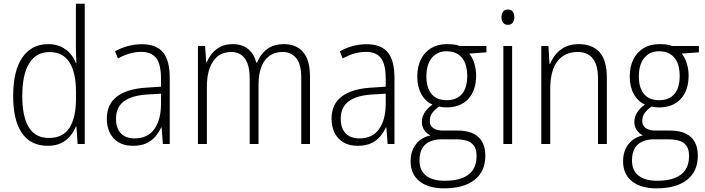

<svg xmlns="http://www.w3.org/2000/svg" viewBox="-20 -780 3817 1040"><path d="M238.8 9.8Q146.5 9.8 98.9 -59.1Q51.3 -127.9 51.3 -259.8Q51.3 -397 101.3 -469Q151.4 -541 241.7 -541Q280.8 -541 310.3 -527.1Q339.8 -513.2 360.1 -490Q380.4 -466.8 391.1 -438.5H394Q392.6 -461.4 391.8 -485.1Q391.1 -508.8 391.1 -528.8V-759.8H439V0H400.4L394 -94.7H391.1Q379.9 -66.9 360.1 -43Q340.3 -19 310.5 -4.6Q280.8 9.8 238.8 9.8ZM245.1 -32.7Q321.3 -32.7 356.4 -88.1Q391.6 -143.6 391.6 -244.1V-282.7Q391.6 -386.2 356.4 -442.1Q321.3 -498 248 -498Q175.8 -498 138.2 -437Q100.6 -376 100.6 -259.3Q100.6 -149.4 135.7 -91.1Q170.9 -32.7 245.1 -32.7Z M748.5 -540.5Q826.2 -540.5 862.8 -496.8Q899.4 -453.1 899.4 -357.9V0H862.3L855.5 -89.4H853Q839.8 -61.5 820.3 -39.1Q800.8 -16.6 771.7 -3.4Q742.7 9.8 699.7 9.8Q653.3 9.8 622.1 -9.3Q590.8 -28.3 574.7 -61.3Q558.6 -94.2 558.6 -136.7Q558.6 -215.8 613.8 -257.3Q668.9 -298.8 772 -305.2L852.1 -310.5V-352.1Q852.1 -432.6 825.9 -465.8Q799.8 -499 745.1 -499Q714.8 -499 683.8 -490.5Q652.8 -481.9 619.1 -463.4L603 -502.4Q635.3 -520 672.4 -530.3Q709.5 -540.5 748.5 -540.5ZM852.1 -272.5 776.9 -268.1Q692.9 -262.7 650.6 -230.7Q608.4 -198.7 608.4 -137.2Q608.4 -85 635 -57.6Q661.6 -30.3 709 -30.3Q780.3 -30.3 816.2 -81.1Q852.1 -131.8 852.1 -217.8Z M1518.6 -541Q1585 -541 1622.1 -497.8Q1659.2 -454.6 1659.2 -362.8V0H1611.8V-358.4Q1611.8 -432.6 1584.2 -465.6Q1556.6 -498.5 1511.2 -498.5Q1449.2 -498.5 1414.8 -452.9Q1380.4 -407.2 1380.4 -319.3V0H1332.5V-353.5Q1332.5 -406.2 1319.8 -438Q1307.1 -469.7 1284.9 -484.1Q1262.7 -498.5 1232.4 -498.5Q1189 -498.5 1159.7 -475.3Q1130.4 -452.1 1115.5 -410.2Q1100.6 -368.2 1100.6 -312V0H1052.2V-530.8H1090.8L1097.2 -442.9H1100.1Q1110.8 -468.3 1128.9 -490.5Q1147 -512.7 1174.3 -526.9Q1201.7 -541 1240.2 -541Q1293.5 -541 1325.4 -513.4Q1357.4 -485.8 1368.2 -440.9H1372.1Q1391.1 -487.3 1427 -514.2Q1462.9 -541 1518.6 -541Z M1965.8 -540.5Q2043.5 -540.5 2080.1 -496.8Q2116.7 -453.1 2116.7 -357.9V0H2079.6L2072.8 -89.4H2070.3Q2057.1 -61.5 2037.6 -39.1Q2018.1 -16.6 1989 -3.4Q1960 9.8 1917 9.8Q1870.6 9.8 1839.4 -9.3Q1808.1 -28.3 1792 -61.3Q1775.9 -94.2 1775.9 -136.7Q1775.9 -215.8 1831.1 -257.3Q1886.2 -298.8 1989.3 -305.2L2069.3 -310.5V-352.1Q2069.3 -432.6 2043.2 -465.8Q2017.1 -499 1962.4 -499Q1932.1 -499 1901.1 -490.5Q1870.1 -481.9 1836.4 -463.4L1820.3 -502.4Q1852.5 -520 1889.6 -530.3Q1926.8 -540.5 1965.8 -540.5ZM2069.3 -272.5 1994.1 -268.1Q1910.2 -262.7 1867.9 -230.7Q1825.7 -198.7 1825.7 -137.2Q1825.7 -85 1852.3 -57.6Q1878.9 -30.3 1926.3 -30.3Q1997.6 -30.3 2033.4 -81.1Q2069.3 -131.8 2069.3 -217.8Z M2385.3 240.2Q2300.3 240.2 2252.2 201.7Q2204.1 163.1 2204.1 93.8Q2204.1 37.6 2233.6 0.5Q2263.2 -36.6 2311.5 -46.4Q2291 -56.6 2278.1 -75.4Q2265.1 -94.2 2265.1 -119.6Q2265.1 -146 2279.5 -169.7Q2293.9 -193.4 2322.8 -213.4Q2284.2 -230.5 2262.2 -270.5Q2240.2 -310.5 2240.2 -365.7Q2240.2 -418.9 2259.8 -458.3Q2279.3 -497.6 2315.2 -519.3Q2351.1 -541 2400.4 -541Q2416 -541 2428.2 -540Q2440.4 -539.1 2450.7 -536.9Q2460.9 -534.7 2469.2 -530.8H2614.7V-496.6L2522 -489.7Q2541 -465.3 2550 -434.1Q2559.1 -402.8 2559.1 -370.6Q2559.1 -291 2516.8 -244.6Q2474.6 -198.2 2398.4 -198.2Q2377 -198.2 2357.9 -202.6Q2335 -186.5 2321.5 -168.5Q2308.1 -150.4 2308.1 -124Q2308.1 -107.4 2316.4 -96.4Q2324.7 -85.4 2340.3 -79.1Q2356 -72.8 2378.4 -72.8H2460Q2532.2 -72.8 2570.6 -38.3Q2608.9 -3.9 2608.9 64.5Q2608.9 147.9 2550.8 194.1Q2492.7 240.2 2385.3 240.2ZM2388.7 199.2Q2445.8 199.2 2484.1 184.3Q2522.5 169.4 2542 139.6Q2561.5 109.9 2561.5 65.4Q2561.5 29.3 2547.1 9.3Q2532.7 -10.7 2506.8 -18.1Q2481 -25.4 2447.3 -25.4H2372.6Q2338.4 -25.4 2310.8 -14.2Q2283.2 -2.9 2267.8 22.2Q2252.4 47.4 2252.4 89.4Q2252.4 143.6 2288.1 171.4Q2323.7 199.2 2388.7 199.2ZM2399.9 -237.3Q2453.1 -237.3 2481.9 -270.5Q2510.7 -303.7 2510.7 -367.7Q2510.7 -435.1 2481 -468.8Q2451.2 -502.4 2398.9 -502.4Q2348.1 -502.4 2318.8 -466.3Q2289.6 -430.2 2289.6 -365.7Q2289.6 -304.7 2317.4 -271Q2345.2 -237.3 2399.9 -237.3Z M2753.9 -530.8V0H2706.5V-530.8ZM2731.4 -728.5Q2749 -728.5 2757.6 -716.8Q2766.1 -705.1 2766.1 -687Q2766.1 -668 2757.1 -656.7Q2748 -645.5 2731 -645.5Q2714.4 -645.5 2705.3 -656.7Q2696.3 -668 2696.3 -686.5Q2696.3 -705.1 2704.8 -716.8Q2713.4 -728.5 2731.4 -728.5Z M3114.7 -541Q3188.5 -541 3227.8 -497.1Q3267.1 -453.1 3267.1 -358.9V0H3219.2V-351.6Q3219.2 -428.2 3190.9 -463.4Q3162.6 -498.5 3108.9 -498.5Q3039.1 -498.5 2999.8 -448.5Q2960.4 -398.4 2960.4 -295.9V0H2912.1V-530.8H2950.7L2956.5 -433.6H2959.5Q2971.2 -462.9 2991.7 -487.3Q3012.2 -511.7 3042.7 -526.4Q3073.2 -541 3114.7 -541Z M3536.1 240.2Q3451.2 240.2 3403.1 201.7Q3355 163.1 3355 93.8Q3355 37.6 3384.5 0.5Q3414.1 -36.6 3462.4 -46.4Q3441.9 -56.6 3429 -75.4Q3416 -94.2 3416 -119.6Q3416 -146 3430.4 -169.7Q3444.8 -193.4 3473.6 -213.4Q3435.1 -230.5 3413.1 -270.5Q3391.1 -310.5 3391.1 -365.7Q3391.1 -418.9 3410.6 -458.3Q3430.2 -497.6 3466.1 -519.3Q3502 -541 3551.3 -541Q3566.9 -541 3579.1 -540Q3591.3 -539.1 3601.6 -536.9Q3611.8 -534.7 3620.1 -530.8H3765.6V-496.6L3672.9 -489.7Q3691.9 -465.3 3700.9 -434.1Q3710 -402.8 3710 -370.6Q3710 -291 3667.7 -244.6Q3625.5 -198.2 3549.3 -198.2Q3527.8 -198.2 3508.8 -202.6Q3485.8 -186.5 3472.4 -168.5Q3459 -150.4 3459 -124Q3459 -107.4 3467.3 -96.4Q3475.6 -85.4 3491.2 -79.1Q3506.8 -72.8 3529.3 -72.8H3610.8Q3683.1 -72.8 3721.4 -38.3Q3759.8 -3.9 3759.8 64.5Q3759.8 147.9 3701.7 194.1Q3643.6 240.2 3536.1 240.2ZM3539.6 199.2Q3596.7 199.2 3635 184.3Q3673.3 169.4 3692.9 139.6Q3712.4 109.9 3712.4 65.4Q3712.4 29.3 3698 9.3Q3683.6 -10.7 3657.7 -18.1Q3631.8 -25.4 3598.1 -25.4H3523.4Q3489.3 -25.4 3461.7 -14.2Q3434.1 -2.9 3418.7 22.2Q3403.3 47.4 3403.3 89.4Q3403.3 143.6 3439 171.4Q3474.6 199.2 3539.6 199.2ZM3550.8 -237.3Q3604 -237.3 3632.8 -270.5Q3661.6 -303.7 3661.6 -367.7Q3661.6 -435.1 3631.8 -468.8Q3602.1 -502.4 3549.8 -502.4Q3499 -502.4 3469.7 -466.3Q3440.4 -430.2 3440.4 -365.7Q3440.4 -304.7 3468.3 -271Q3496.1 -237.3 3550.8 -237.3Z"/></svg>

Font: Open Sans SemiCondensed Light
Style: Regular
Weight: 300
Width: 4
Designer: Monotype Design Team
Foundry: Monotype Imaging Inc.
Version: Version 3.000